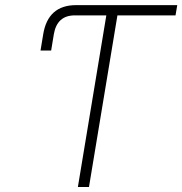

<svg xmlns="http://www.w3.org/2000/svg" viewBox="-20 -748 729 768"><path d="M142.1 -545.9 152.8 -610.8Q171.9 -727.5 284.7 -727.5H689L682.1 -686.5H449.7L335.9 0H291.5L405.3 -686.5H279.3Q208 -686.5 195.3 -610.8L184.6 -545.9Z"/></svg>

Font: Inter Extra Light
Style: Italic
Weight: 200
Italic angle: -9.39999°
Designer: Rasmus Andersson
Foundry: rsms
Version: Version 4.000;git-3c8e0fc